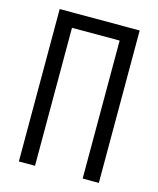

<svg xmlns="http://www.w3.org/2000/svg" viewBox="-106 -765 692 840"><g transform="rotate(15 240.5 -345.0)"><path d="M59.6 -690.4H421.9V0H348.6V-625H132.8V0H59.6Z"/></g></svg>

Font: Dinish Condensed
Style: Regular
Weight: 400
Width: 3
Designer: Bert Driehuis
Foundry: Playbeing
Version: Version 3.006; git-39231f3c-release